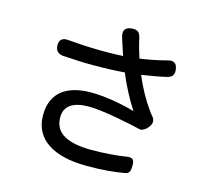

<svg xmlns="http://www.w3.org/2000/svg" viewBox="-116 -929 1211 1108"><g transform="rotate(15 490.0 -375.0)"><path d="M355 -623C307 -624 255 -628 202 -632C167 -636 148 -620 149 -585C150 -555 168 -538 198 -536C260 -532 319 -529 374 -529C444 -529 508 -531 565 -536C595 -463 637 -385 671 -333C639 -343 520 -374 409 -374C272 -374 173 -318 173 -176C173 -31 295 41 487 42C583 43 658 35 714 25C742 21 746 6 747 -22C749 -60 739 -76 702 -69C643 -60 573 -54 493 -54C352 -55 272 -94 272 -190C272 -257 321 -292 417 -292C500 -292 663 -258 735 -241C743 -239 767 -248 781 -268L788 -278C800 -295 798 -316 785 -331C776 -341 768 -352 760 -364C727 -409 688 -477 660 -547C706 -554 760 -563 808 -574C837 -581 849 -598 845 -628C841 -664 821 -677 786 -667C734 -653 678 -642 626 -635C614 -672 602 -713 594 -751C587 -784 570 -795 536 -791C495 -786 486 -762 499 -723C501 -715 504 -707 506 -701L531 -625C479 -622 419 -621 355 -623Z"/></g></svg>

Font: GenSenRounded2 TW M
Style: Regular
Weight: 500
Version: Version 2.100;PS 2.1;hotconv 16.6.51;makeotf.lib2.5.65220 DE